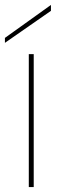

<svg xmlns="http://www.w3.org/2000/svg" viewBox="-32 -760 242 780"><path d="M85 0V-540H105V0ZM-12 -606 175 -740V-716L-12 -586Z"/></svg>

Font: Poppins Thin
Style: Regular
Weight: 250
Designer: Ninad Kale (Devanagari), Jonny Pinhorn (Latin)
Foundry: Indian Type Foundry
Version: Version 3.200;PS 1.000;hotconv 16.6.54;makeotf.lib2.5.65590